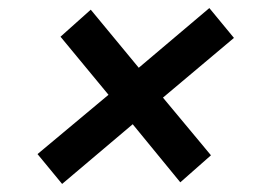

<svg xmlns="http://www.w3.org/2000/svg" viewBox="-20 -493 676 476"><path d="M134 -37 73 -111 249 -258 130 -402 205 -469 324 -325 499 -473 560 -399 384 -251 503 -108 427 -41 309 -185Z"/></svg>

Font: Archivo SemiBold SemiBold
Style: Italic
Weight: 600
Italic angle: -10°
Version: Version 2.001